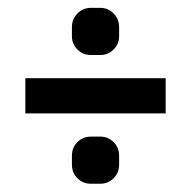

<svg xmlns="http://www.w3.org/2000/svg" viewBox="-20 -500 475 477"><path d="M43 -305.7H391.6V-218.3H43ZM229 -160.6Q248.5 -160.6 262.2 -147Q275.9 -133.3 275.9 -113.8V-90.8Q275.9 -70.8 262.2 -57.1Q248.5 -43.5 229 -43.5H206.1Q186 -43.5 172.4 -57.1Q158.7 -70.8 158.7 -90.8V-113.8Q158.7 -133.3 172.4 -147Q186 -160.6 206.1 -160.6ZM229 -363.3H206.1Q186 -363.3 172.4 -377Q158.7 -390.6 158.7 -409.7V-433.1Q158.7 -452.6 172.4 -466.6Q186 -480.5 206.1 -480.5H229Q248.5 -480.5 262.2 -466.6Q275.9 -452.6 275.9 -433.1V-409.7Q275.9 -390.6 262.2 -377Q248.5 -363.3 229 -363.3Z"/></svg>

Font: Qaz
Style: Regular
Weight: 400
Designer: GGBotNet
Foundry: f0n7
Version: 0.70